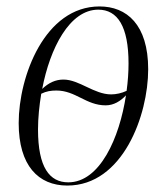

<svg xmlns="http://www.w3.org/2000/svg" viewBox="-20 -566 519 596"><path d="M189 10C361 10 440 -208 440 -351C440 -490 373 -546 289 -546C119 -546 38 -329 38 -184C38 -52 99 10 189 10ZM325 -273C272 -273 226 -319 177 -319C152 -319 131 -309 111 -290C135 -416 196 -536 285 -536C345 -536 379 -484 379 -369C379 -342 377 -313 373 -284C358 -277 341 -273 325 -273ZM192 0C134 0 98 -46 98 -164C98 -200 102 -238 108 -275C124 -283 139 -285 155 -285C215 -285 247 -239 308 -239C333 -239 354 -252 371 -270C351 -138 290 0 192 0Z"/></svg>

Font: Noto Serif Display Condensed Light
Style: Italic
Weight: 300
Width: 3
Italic angle: -12°
Designer: Monotype Design Team
Foundry: Monotype Imaging Inc.
Version: Version 2.009